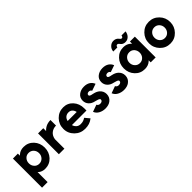

<svg xmlns="http://www.w3.org/2000/svg" viewBox="182 -1885 3263 3263"><g transform="rotate(-45 1813.0 -254.0)"><path d="M181.7 -500V-449.7Q185.7 -454.3 190 -458.7Q194.3 -463 199 -466.7Q250 -512 329.7 -512Q436.7 -512 507.7 -436Q578 -360 578 -250Q578 -140.3 507.7 -64Q436.7 12 329.7 12Q256.7 12 207 -30.7Q204.3 -33 201.7 -36Q199 -39 196.3 -41.7V200H63V-500ZM318.3 -120Q372 -120 407.7 -158Q442.7 -195.7 442.7 -250Q442.7 -304.7 407.7 -342.7Q372 -380 318.3 -380Q265 -380 231 -342.7Q196.3 -304.7 196.3 -250Q196.3 -195.7 231 -158Q265 -120 318.3 -120Z M667 -500V0H800.3V-228.3Q811.7 -300 860.3 -339.3Q909 -378.7 977.3 -378.7V-512Q911 -512 860 -485.3Q830.7 -469.7 807 -447Q803 -443 799.3 -439Q795.7 -435 792.3 -431.3V-500Z M1524 -193.3V-246Q1524 -359.7 1454.7 -436Q1385.7 -512 1281.3 -512Q1173 -512 1099.3 -436Q1025 -359.3 1025 -250Q1025 -141.7 1102.7 -64.7Q1179.7 12 1290.7 12Q1346.3 12 1391.3 -2.3Q1436.3 -16.7 1478.7 -50.3L1408.3 -134.3Q1382 -116.7 1356.2 -107.7Q1330.3 -98.7 1290.7 -98.7Q1246.3 -98.7 1214.7 -126.3Q1184 -154.7 1174.3 -193.3ZM1284 -388Q1326 -388 1352 -364Q1379.7 -339 1389.7 -293.3H1171.7Q1181.3 -337.3 1211.3 -363Q1241.7 -388 1284 -388Z M1954.7 -405.3Q1933.3 -456.7 1890 -484Q1844.3 -512.7 1776.7 -512Q1702.7 -511.3 1649.3 -470.3Q1596 -428.7 1596 -355.3Q1596.7 -296.7 1634.3 -256Q1652.7 -235.3 1679.2 -221.2Q1705.7 -207 1738.7 -200.3Q1747.3 -198 1755.7 -195.7Q1764 -193.3 1772.3 -190.7Q1828.7 -177.3 1830 -153.3Q1830.7 -134.3 1815 -121.3Q1799.7 -108.7 1771.3 -108.7Q1729.3 -108.7 1712.7 -144.3L1586.7 -99Q1607.7 -45.3 1659.3 -17.3Q1711 11.3 1776.7 12Q1855.7 12 1904.3 -24.7Q1965.3 -69.7 1966 -147.3Q1966 -220 1910.7 -267.3Q1874 -299.3 1811.3 -313Q1804.7 -314.7 1795.8 -316.8Q1787 -319 1776 -320.7Q1731.3 -330.7 1730 -354Q1729.3 -370.7 1742.7 -382Q1755.7 -393.3 1778.7 -393.3Q1796.7 -393.3 1810.3 -385.3Q1824 -376.7 1829.7 -362Z M2401.7 -405.3Q2380.3 -456.7 2337 -484Q2291.3 -512.7 2223.7 -512Q2149.7 -511.3 2096.3 -470.3Q2043 -428.7 2043 -355.3Q2043.7 -296.7 2081.3 -256Q2099.7 -235.3 2126.2 -221.2Q2152.7 -207 2185.7 -200.3Q2194.3 -198 2202.7 -195.7Q2211 -193.3 2219.3 -190.7Q2275.7 -177.3 2277 -153.3Q2277.7 -134.3 2262 -121.3Q2246.7 -108.7 2218.3 -108.7Q2176.3 -108.7 2159.7 -144.3L2033.7 -99Q2054.7 -45.3 2106.3 -17.3Q2158 11.3 2223.7 12Q2302.7 12 2351.3 -24.7Q2412.3 -69.7 2413 -147.3Q2413 -220 2357.7 -267.3Q2321 -299.3 2258.3 -313Q2251.7 -314.7 2242.8 -316.8Q2234 -319 2223 -320.7Q2178.3 -330.7 2177 -354Q2176.3 -370.7 2189.7 -382Q2202.7 -393.3 2225.7 -393.3Q2243.7 -393.3 2257.3 -385.3Q2271 -376.7 2276.7 -362Z M2817.7 -546.7Q2867.3 -546.7 2903 -583Q2938 -618.7 2944.7 -674.7H2847Q2841.7 -636 2817 -636Q2802.3 -636 2792.7 -647Q2788.3 -652 2782.7 -658.5Q2777 -665 2771 -672Q2740 -708 2682.7 -708Q2634.7 -708 2596.7 -671.3Q2559 -635 2555 -580.3H2652.7Q2661.7 -618.7 2686.7 -618.7Q2701.7 -618.7 2712 -607.7Q2717 -602.7 2722.5 -596.2Q2728 -589.7 2733.3 -582.7Q2762 -546.7 2817.7 -546.7ZM2874.7 -500V-446.3Q2872 -449.7 2869.2 -453.3Q2866.3 -457 2862.7 -460Q2809 -512 2726.7 -512Q2619.7 -512 2549.3 -436Q2478.3 -360 2478.3 -250Q2478.3 -140.3 2549.3 -64Q2619.7 12 2726.7 12Q2809.7 12 2862 -36.7Q2865.7 -39.7 2868.5 -43.3Q2871.3 -47 2874.7 -50.3V0H2993.3V-500ZM2738 -380Q2791 -380 2825.7 -342.7Q2842.3 -323.7 2851.2 -300.8Q2860 -278 2860 -250Q2860 -223 2851.2 -199.7Q2842.3 -176.3 2825.7 -158Q2791 -120 2738 -120Q2684.3 -120 2649.3 -158Q2613.7 -195.7 2613.7 -250Q2613.7 -304.7 2649.3 -342.7Q2684.3 -380 2738 -380Z M3338.8 -378.7Q3391.3 -378.7 3426.3 -341.3Q3461.3 -304 3461.3 -249.9Q3461.3 -196.3 3426.3 -158.5Q3391.3 -121.3 3338.8 -121.3Q3285.7 -121.3 3250.7 -158.5Q3215.7 -196.3 3215.7 -249.9Q3215.7 -304 3250.7 -341.3Q3285.7 -378.7 3338.8 -378.7ZM3338.7 -512Q3230.3 -512 3156.7 -435.3Q3082.3 -359.5 3082.3 -249.8Q3082.3 -141 3156.7 -64.7Q3230.3 12 3338.7 12Q3446.7 12 3520.3 -64.7Q3594.7 -141.3 3594.7 -249.8Q3594.7 -359.3 3520.3 -435.3Q3446.7 -512 3338.7 -512Z"/></g></svg>

Font: Unageo Variable
Style: Regular
Weight: 300
Designer: Richard Sepsi
Foundry: Richard Sepsi
Version: Version 2.200